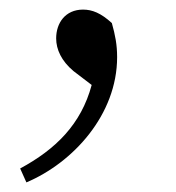

<svg xmlns="http://www.w3.org/2000/svg" viewBox="-20 -141 366 400"><path d="M171 36C149 118 96 170 22 210L35 239C132 198 224 98 224 -22C224 -48 220 -68 213 -93C190 -114 172 -121 153 -121C116 -121 97 -93 97 -61C97 -38 108 -14 133 7Z"/></svg>

Font: Noto Serif CJK JP
Style: Regular
Weight: 400
Designer: Ryoko NISHIZUKA 西塚涼子 (kana & ideographs); Frank Grießhammer (Latin, Greek & Cyrillic); Wenlong ZHANG 张文龙 (bopomofo); San
Foundry: Adobe Systems Incorporated
Version: Version 1.000;PS 1;hotconv 16.6.53;makeotf.lib2.5.65590